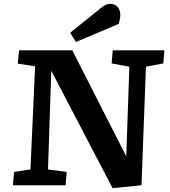

<svg xmlns="http://www.w3.org/2000/svg" viewBox="-20 -961 880 996"><path d="M635 -150 651 -615 559 -632 565 -700H833L827 -632L737 -615L714 0L564 15L246 -594L229 -82L326 -69L320 0H47L53 -69L138 -82L162 -617L72 -631L79 -700H355ZM498 -915Q513 -928 525.5 -934.5Q538 -941 553 -941Q574 -941 589 -926Q604 -911 604 -882Q604 -872 601.5 -860Q599 -848 595 -837L374 -743L344 -791Z"/></svg>

Font: Literata 7pt
Style: Bold Italic
Weight: 700
Italic angle: -2°
Designer: Latin by Veronika Burian and Jose Scaglione. Greek by Irene Vlachou. Cyrillic by Vera Evstafieva
Foundry: TypeTogether
Version: Version 3.002